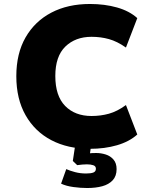

<svg xmlns="http://www.w3.org/2000/svg" viewBox="-20 -736 764 965"><path d="M432 12Q321 12 238 -31.5Q155 -75 108.5 -157Q62 -239 62 -353Q62 -467 108.5 -548Q155 -629 238 -672.5Q321 -716 432 -716Q506 -716 568 -698.5Q630 -681 670 -645L613 -497Q569 -528 527.5 -539.5Q486 -551 440 -551Q359 -551 308.5 -502Q258 -453 258 -354Q258 -254 307.5 -203.5Q357 -153 440 -153Q486 -153 527.5 -164.5Q569 -176 613 -208L670 -60Q630 -24 568 -6Q506 12 432 12ZM418 209Q385 209 348.5 204Q312 199 287 187L313 114Q331 122 357 129Q383 136 413 136Q437 136 449.5 131Q462 126 462 112Q462 99 449 94.5Q436 90 417 90Q410 90 394.5 91Q379 92 368 94L346 73L360 -20H440L428 65L392 42Q403 37 423 35Q443 33 463 33Q488 33 511.5 40.5Q535 48 550.5 66Q566 84 566 114Q566 149 546.5 170Q527 191 494 200Q461 209 418 209Z"/></svg>

Font: Nunito Sans 7pt Black
Style: Regular
Weight: 900
Designer: Vernon Adams
Foundry: Vernon Adams
Version: Version 3.101;gftools[0.9.27]